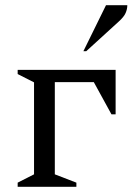

<svg xmlns="http://www.w3.org/2000/svg" viewBox="-20 -719 510 739"><path d="M111 -402 48 -434V-450H425V-279H409L341 -403H191V-48L274 -16V0H48V-16L111 -48ZM301 -522 388 -699H470Q470 -684 463.5 -669Q457 -654 437 -636L312 -522Z"/></svg>

Font: Spectral
Style: Regular
Weight: 400
Designer: Jean-Baptiste Levee
Foundry: Production Type
Version: Version 2.001